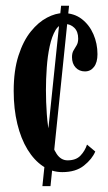

<svg xmlns="http://www.w3.org/2000/svg" viewBox="-20 -574 366 652"><path d="M124 58 187.5 -554.5H214.5L151.5 58ZM191.5 10.5Q156 10.5 126 -9.5Q96 -29.5 73.5 -66.2Q51 -103 38.8 -153.5Q26.5 -204 26.5 -265Q26.5 -335 42.8 -385.2Q59 -435.5 84.8 -467.2Q110.5 -499 139.8 -514.2Q169 -529.5 194.5 -529.5Q231.5 -529.5 257.5 -509.5Q283.5 -489.5 297.2 -457.8Q311 -426 311 -390Q311 -362 299.2 -346.8Q287.5 -331.5 268.5 -331.5Q249 -331.5 236.8 -344.8Q224.5 -358 224.5 -380Q224.5 -394 229.8 -402.8Q235 -411.5 240.2 -420.2Q245.5 -429 245.5 -443Q245.5 -467 232.2 -479.8Q219 -492.5 201 -492.5Q181 -492.5 168.5 -471.5Q156 -450.5 148.8 -417Q141.5 -383.5 138.8 -344.2Q136 -305 136 -268.5Q136 -228 139 -185.8Q142 -143.5 150 -108.2Q158 -73 172.5 -51.2Q187 -29.5 209.5 -29.5Q238 -29.5 253.2 -45.5Q268.5 -61.5 275.5 -83L303.5 -59.5Q293 -34 265.2 -11.8Q237.5 10.5 191.5 10.5Z"/></svg>

Font: Imbue Thin 10pt SemiBold
Style: Regular
Weight: 600
Version: Version 1.102